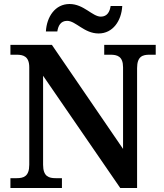

<svg xmlns="http://www.w3.org/2000/svg" viewBox="-20 -938 819 958"><path d="M472 -771C543 -771 586 -834 590 -908H532C528 -881 516 -855 483 -855C441 -855 398 -918 327 -918C255 -918 213 -854 209 -781H266C270 -808 282 -834 315 -834C358 -834 400 -771 472 -771ZM32 0H289V-49H258C224 -49 195 -57 195 -116V-560L580 0H664V-598C664 -657 692 -665 726 -665H757V-714H500V-665H531C565 -665 594 -657 594 -602V-195L239 -714H32V-665H63C96 -665 126 -657 126 -602V-116C126 -57 97 -49 63 -49H32Z"/></svg>

Font: Noto Serif Semi
Style: Regular
Weight: 600
Designer: Monotype Design Team
Foundry: Monotype Imaging Inc.
Version: Version 1.002